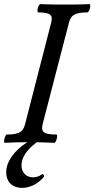

<svg xmlns="http://www.w3.org/2000/svg" viewBox="-23 -688 457 929"><path d="M0 3C37 1 73 0 109 0C44 42 7 95 7 146C7 190 35 221 84 221C121 221 160 203 190 167C193 163 185 152 181 155C166 166 151 170 137 170C104 170 81 147 81 112C81 74 107 36 155 0C183 1 211 2 240 3C249 3 259 -37 250 -37C178 -37 175 -55 185 -94L309 -572C318 -609 330 -628 400 -628C410 -628 419 -668 410 -668C371 -666 331 -666 291 -666C251 -666 212 -666 172 -668C162 -668 153 -628 162 -628C231 -628 233 -609 223 -572L100 -94C91 -55 78 -37 10 -37C1 -37 -8 3 0 3Z"/></svg>

Font: Junicode Two Beta SemiCondensed Medium
Style: Italic
Weight: 500
Width: 4
Italic angle: -10°
Version: Version 1.063